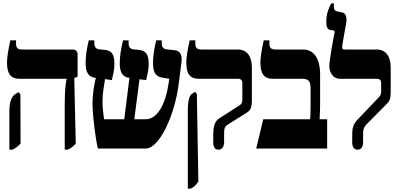

<svg xmlns="http://www.w3.org/2000/svg" viewBox="-20 -888 2374 1148"><path d="M367 7H384C406 -2 415 -10 433 -29L424 -421L444 -430V-560C444 -582 434 -592 411 -592H111C88 -592 76 -601 76 -625V-647H42C27 -578 22 -543 22 -512C22 -448 44 -417 96 -417H378V-415C373 -391 367 -355 367 -257ZM36 7H54C75 -3 86 -12 103 -29L102 -324L91 -337L71 -325C51 -313 36 -280 36 -226Z M565 0H851C933 0 1024 -197 1048 -383L1065 -516C1069 -549 1064 -584 1024 -588L976 -593C957 -595 947 -607 947 -630V-647H914C900 -593 895 -546 895 -512C895 -458 908 -431 949 -424L992 -417L988 -389C970 -265 921 -175 851 -175H783L814 -414L854 -409C862 -446 869 -470 869 -506C869 -563 852 -586 809 -590L778 -593C759 -595 749 -607 749 -630V-647H716C702 -593 696 -546 696 -511C696 -468 705 -429 751 -423H754L723 -175H602C597 -209 593 -250 593 -282C593 -329 602 -378 608 -415L649 -409C657 -446 664 -470 664 -507C664 -563 648 -586 605 -590L573 -593C555 -595 544 -607 544 -630V-647H511C497 -593 492 -546 492 -513C492 -458 506 -430 547 -423L553 -422C541 -375 533 -317 533 -271C533 -210 547 -81 565 0Z M1286 7C1307 7 1320 -11 1320 -37V-85C1320 -117 1322 -131 1343 -144L1458 -216C1481 -230 1486 -253 1486 -290V-485C1486 -554 1454 -592 1403 -592H1183C1160 -592 1148 -601 1148 -625V-647H1114C1099 -578 1094 -544 1094 -513C1094 -448 1115 -417 1168 -417H1405C1420 -417 1429 -407 1429 -392V-297C1429 -275 1426 -267 1412 -258L1289 -179C1261 -160 1255 -125 1255 -84V-37C1255 -7 1267 7 1286 7ZM1103 240H1120C1139 231 1150 222 1166 197L1157 -326L1146 -339L1129 -328C1112 -317 1103 -285 1103 -228Z M1512 0H1936V-175H1891C1893 -202 1894 -252 1894 -275V-443C1894 -537 1857 -592 1793 -592H1626C1603 -592 1591 -601 1591 -625V-647H1557C1542 -578 1537 -543 1537 -512C1537 -448 1559 -417 1611 -417H1784C1826 -417 1837 -403 1837 -358V-262C1837 -208 1836 -189 1834 -175H1554Z M2118 7C2139 7 2151 -10 2151 -37V-85C2151 -109 2153 -125 2173 -146L2289 -263C2309 -283 2316 -296 2316 -337V-485C2316 -554 2284 -592 2233 -592H2039C2028 -592 2023 -597 2028 -626L2049 -745C2057 -788 2047 -810 2024 -814L1999 -819C1978 -823 1976 -837 1976 -859V-868H1961C1946 -841 1931 -807 1931 -759C1931 -728 1937 -712 1954 -709L1973 -706C1978 -705 1982 -702 1980 -692C1978 -683 1949 -532 1949 -492C1949 -453 1974 -417 2010 -417H2235C2250 -417 2259 -407 2259 -392V-344C2259 -324 2257 -318 2243 -304L2119 -174C2093 -147 2086 -125 2086 -83V-37C2086 -8 2098 7 2118 7Z"/></svg>

Font: Noto Serif Hebrew ExtraCondensed Black
Style: Regular
Weight: 900
Width: 2
Designer: Monotype Design Team
Foundry: Monotype Imaging Inc.
Version: Version 2.004